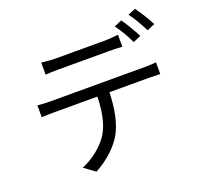

<svg xmlns="http://www.w3.org/2000/svg" viewBox="-151 -1030 1302 1247"><g transform="rotate(-20 500.0 -407.0)"><path d="M877.9 -684.6 824.2 -661.1Q787.1 -739.3 743.2 -798.8L795.9 -821.3Q836.9 -762.7 877.9 -684.6ZM650.4 -661.1H305.7Q252.9 -661.1 213.9 -658.2V-741.2Q282.2 -734.4 304.7 -734.4H650.4Q692.4 -734.4 744.1 -741.2V-658.2Q700.2 -661.1 650.4 -661.1ZM182.6 -484.4H836.9Q882.8 -484.4 915 -488.3V-407.2Q870.1 -409.2 836.9 -409.2H564.5Q559.6 -235.4 505.9 -135.7Q478.5 -85 425.3 -35.6Q372.1 13.7 308.6 46.9L234.4 -7.8Q293 -32.2 343.8 -73.2Q394.5 -114.3 423.8 -161.1Q476.6 -245.1 481.4 -409.2H182.6Q123 -409.2 95.7 -407.2V-488.3Q150.4 -484.4 182.6 -484.4ZM852.5 -839.8 905.3 -861.3Q956.1 -791 989.3 -725.6L935.5 -702.1Q890.6 -791 852.5 -839.8Z"/></g></svg>

Font: GenEi Gothic M Regular
Style: Regular
Weight: 400
Designer: o_tamon (Modified); [Source Han Sans]
Ryoko NISHIZUKA  (kana & ideographs); Paul D. Hunt (Latin, Greek & Cyrillic); Wenl
Version: Version 1.1a;Original Version 1.004